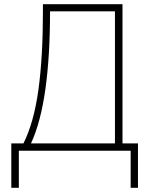

<svg xmlns="http://www.w3.org/2000/svg" viewBox="-20 -720 712 917"><path d="M34 177V-35H92Q142 -135 163.5 -291.5Q185 -448 185 -665V-700H565V-35H639V177H604V0H70V177ZM128 -35H529V-666H219Q219 -454 197 -295.5Q175 -137 128 -35Z"/></svg>

Font: Zen Kaku Gothic Antique Light
Style: Regular
Weight: 300
Designer: Yoshimichi Ohira
Foundry: Positype
Version: Version 1.001